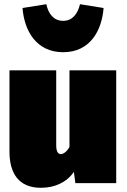

<svg xmlns="http://www.w3.org/2000/svg" viewBox="-20 -870 602 912"><path d="M280 -622C409 -622 464 -726 472 -832L360 -850C349 -804 324 -771 280 -771C235 -771 210 -804 200 -850L87 -832C95 -726 151 -622 280 -622ZM532 -536H310V-172C296 -146 278 -138 269 -138C259 -138 247 -145 247 -180V-536H25V-150C25 -48 68 22 174 22C240 22 295 -3 331 -53L338 0H532Z"/></svg>

Font: Fira Sans Ultra
Style: Regular
Weight: 950
Designer: Carrois Corporate & Edenspiekermann AG
Foundry: Carrois Corporate GbR & Edenspiekermann AG
Version: Version 4.203;PS 004.203;hotconv 1.0.88;makeotf.lib2.5.64775